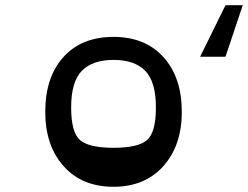

<svg xmlns="http://www.w3.org/2000/svg" viewBox="-20 -701 948 734"><path d="M745 -484 842 -681H908L842 -484ZM414 13Q293 13 223 -66Q153 -145 153 -273Q153 -406 222.5 -483Q292 -560 414 -560Q535 -560 605 -482.5Q675 -405 675 -273Q675 -145 604.5 -66Q534 13 414 13ZM576 -290Q576 -389 535 -430.5Q494 -472 414 -472Q334 -472 293 -430.5Q252 -389 252 -290Q252 -195 286 -165.5Q320 -136 414 -136Q508 -136 542 -165.5Q576 -195 576 -290Z"/></svg>

Font: OpenDyslexic
Style: Regular
Weight: 400
Designer: Abbie Gonzalez
Version: Version 0.920;hotconv 1.0.109;makeotfexe 2.5.65596